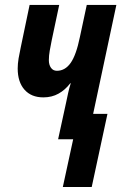

<svg xmlns="http://www.w3.org/2000/svg" viewBox="-20 -565 508 779"><path d="M234.9 193.8 276.9 0H215.8L248 -147.9Q252.4 -168.9 256.6 -188.2Q260.7 -207.5 267.1 -227.1H265.1Q244.6 -200.2 217.5 -185.1Q190.4 -169.9 155.8 -169.9Q106.9 -169.9 79.3 -201.2Q51.8 -232.4 51.8 -287.1Q51.8 -305.7 55.4 -327.9Q59.1 -350.1 64 -372.1L100.1 -544.9H220.2L189.9 -401.9Q185.5 -380.4 181.9 -359.9Q178.2 -339.4 178.2 -320.8Q178.2 -302.2 186.8 -290Q195.3 -277.8 210.9 -277.8Q244.1 -277.8 266.6 -309.6Q289.1 -341.3 304.2 -415L332 -544.9H452.1L357.9 -103H416L352.1 193.8Z"/></svg>

Font: Open Sans Condensed
Style: Bold Italic
Weight: 700
Width: 3
Italic angle: -12°
Designer: Monotype Design Team
Foundry: Monotype Imaging Inc.
Version: Version 3.003; ttfautohint (v1.8.4)